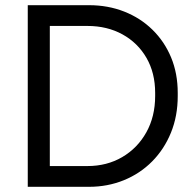

<svg xmlns="http://www.w3.org/2000/svg" viewBox="-20 -720 754 740"><path d="M87 0V-700H323Q396 -700 458.5 -675.5Q521 -651 567.5 -605.5Q614 -560 639.5 -498.5Q665 -437 665 -362V-350Q665 -273 639 -209Q613 -145 566.5 -98Q520 -51 457.5 -25.5Q395 0 323 0ZM172 -44 137 -80H317Q392 -80 451 -114.5Q510 -149 544 -210Q578 -271 578 -350V-362Q578 -439 544.5 -497Q511 -555 452 -587.5Q393 -620 317 -620H137L172 -656Z"/></svg>

Font: SUSE
Style: Regular
Weight: 400
Designer: Rene Bieder
Foundry: SUSE
Version: Version 1.000